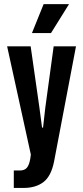

<svg xmlns="http://www.w3.org/2000/svg" viewBox="-20 -758 409 945"><path d="M47.9 167V81.1H78.1Q100.6 81.1 112.1 67.9Q123.5 54.7 128.9 23.9L131.8 2.9L15.1 -529.8H130.9L173.8 -230L187 -129.9H191.9L203.1 -229L244.1 -529.8H354L246.1 37.1Q231.9 108.9 194.1 137.9Q156.2 167 96.2 167ZM137.2 -595.2 194.8 -737.8H319.8L231 -595.2Z"/></svg>

Font: Lumene Sans Condensed
Style: Bold
Weight: 600
Width: 3
Designer: Deni Anggara
Version: Version 1.003;Glyphs 3.1.2 (3151)